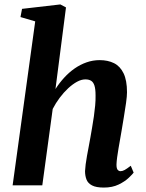

<svg xmlns="http://www.w3.org/2000/svg" viewBox="-20 -837 659 867"><path d="M449 10Q414 10 395.5 0.2Q377 -9.5 370.5 -26.5Q364 -43.5 364 -64.5Q364.5 -77 366.8 -94.8Q369 -112.5 372.8 -133.2Q376.5 -154 380.8 -176Q385 -198 388.5 -218Q392 -239 396.2 -262.8Q400.5 -286.5 404 -311.8Q407.5 -337 409.8 -361Q412 -385 411.5 -406.5Q411.5 -435 406.5 -450.5Q401.5 -466 391.5 -472.2Q381.5 -478.5 365.5 -478.5Q347.5 -478.5 327.8 -467.8Q308 -457 288 -438.5Q268 -420 249.8 -395.8Q231.5 -371.5 218 -345L171 0H37L139 -740.5L72.5 -760L79.5 -797L252.5 -817L278 -803.5L230.5 -435Q248 -462.5 269.8 -486.2Q291.5 -510 317 -527.8Q342.5 -545.5 371 -555.5Q399.5 -565.5 430 -565.5Q467 -565.5 494.8 -551.8Q522.5 -538 538 -506Q553.5 -474 553.5 -420.5Q553.5 -403 549.2 -372.2Q545 -341.5 539.2 -307.8Q533.5 -274 529 -246.5Q526 -228 522.2 -207.2Q518.5 -186.5 515 -166Q511.5 -145.5 509 -127Q506.5 -108.5 506 -93.5Q506 -76 511.5 -70Q517 -64 524 -64Q533 -64 543 -69.5Q553 -75 570.5 -88.5L583.5 -57.5Q578.5 -50.5 561.2 -34Q544 -17.5 515.8 -3.8Q487.5 10 449 10Z"/></svg>

Font: Merriweather 24pt
Style: Bold Italic
Weight: 700
Italic angle: -7.8°
Designer: Eben Sorkin
Foundry: Eben Sorkin
Version: Version 2.101